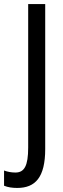

<svg xmlns="http://www.w3.org/2000/svg" viewBox="-69 -734 313 947"><path d="M16 193C105 193 154 141 154 1V-714H70V-6C70 84 51 117 7 117C-14 117 -33 113 -49 107V182C-30 190 -8 193 16 193Z"/></svg>

Font: Noto Sans Lao Looped ExtraCondensed
Style: Regular
Weight: 400
Width: 2
Designer: Mark Frömberg, Ben Mitchell
Foundry: The Fontpad Ltd
Version: Version 1.002